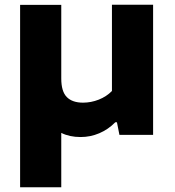

<svg xmlns="http://www.w3.org/2000/svg" viewBox="-20 -567 734 807"><path d="M623.5 -547V0H482L471.5 -53H464.5Q435 -23 397.5 -7Q360 9 319 9Q272 9 237.5 -8.5V220H64.5V-546.5H237.5V-237Q237.5 -182.5 260.8 -159Q284 -135.5 329 -135.5Q362.5 -135.5 395 -148.2Q427.5 -161 450.5 -184.5V-547Z"/></svg>

Font: Encode Sans Expanded
Style: Bold
Weight: 700
Width: 7
Designer: Multiple Designers
Foundry: Impallari Type
Version: Version 2.000